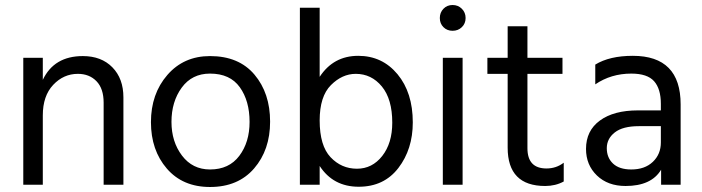

<svg xmlns="http://www.w3.org/2000/svg" viewBox="-20 -738 2806 767"><path d="M473 0H394V-328Q394 -384 365.5 -413.5Q337 -443 291 -443Q234 -443 192.5 -399Q151 -355 151 -277V0H73V-507H151V-419Q196 -514 311 -514Q385 -514 429 -469Q473 -424 473 -349Z M1059 -252Q1059 -139 995 -65Q931 9 819 9Q710 9 646.5 -64.5Q583 -138 583 -250Q583 -363 648.5 -438.5Q714 -514 819 -514Q934 -514 996.5 -440Q1059 -366 1059 -252ZM665 -251Q665 -172 707 -116.5Q749 -61 819 -61Q895 -61 936 -115.5Q977 -170 977 -251Q977 -335 938 -389.5Q899 -444 819 -444Q747 -444 706 -388Q665 -332 665 -251Z M1257 0H1178V-707H1257V-431Q1312 -515 1411 -515Q1507 -515 1568 -441.5Q1629 -368 1629 -249Q1629 -142 1571.5 -67Q1514 8 1413 8Q1311 8 1257 -75ZM1257 -257Q1257 -156 1300.5 -110Q1344 -64 1406 -64Q1467 -64 1507 -115Q1547 -166 1547 -248Q1547 -342 1505.5 -392.5Q1464 -443 1401 -443Q1347 -443 1302 -398Q1257 -353 1257 -257Z M1828 0H1749V-507H1828ZM1825 -703Q1840 -688 1840 -666Q1840 -644 1825 -629.5Q1810 -615 1788 -615Q1766 -615 1751.5 -629.5Q1737 -644 1737 -666Q1737 -688 1751.5 -703Q1766 -718 1788 -718Q1810 -718 1825 -703Z M2232 -13Q2199 5 2158 5Q2008 5 2008 -148V-443H1927V-507H2008V-633H2087V-507H2227V-443H2087V-146Q2087 -65 2163 -65Q2202 -65 2232 -88Z M2502 -61Q2556 -61 2588 -91.5Q2620 -122 2620 -169V-234H2532Q2468 -234 2436 -209Q2404 -184 2404 -146Q2404 -108 2429 -84.5Q2454 -61 2502 -61ZM2621 -60Q2582 5 2479 5Q2408 5 2364.5 -37Q2321 -79 2321 -143Q2321 -216 2376.5 -256.5Q2432 -297 2528 -297H2620V-323Q2620 -383 2593 -413.5Q2566 -444 2502 -444Q2421 -444 2358 -401V-480Q2415 -515 2508 -515Q2699 -515 2699 -321V0H2621Z"/></svg>

Font: Hind Madurai
Style: Regular
Weight: 400
Designer: Jyotish Sonowal
Foundry: Indian Type Foundry
Version: Version 1.001;PS 1.0;hotconv 1.0.86;makeotf.lib2.5.63406; tt